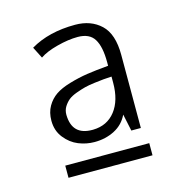

<svg xmlns="http://www.w3.org/2000/svg" viewBox="-75 -862 554 580"><g transform="rotate(-15 202.5 -572.5)"><path d="M174.8 -435.5Q148.9 -435.5 124.8 -445.3Q100.6 -455.1 82.8 -477.5Q64.9 -500 64.9 -531.2Q64.9 -557.1 75.9 -576.2Q86.9 -595.2 104 -606.9Q121.1 -618.7 149.9 -627.2Q178.7 -635.7 206.1 -639.9Q233.4 -644 273.4 -647.5V-658.7Q273.4 -707.5 258.5 -731.4Q243.7 -755.4 207 -755.4Q177.7 -755.4 142.1 -746.1Q106.4 -736.8 86.9 -723.1L68.8 -758.8Q126.5 -793 209 -793Q258.3 -793 289.3 -763.7Q320.3 -734.4 320.3 -669.4V-501.5V-440.4H290.5L279.3 -493.2Q265.6 -464.4 237.5 -450Q209.5 -435.5 174.8 -435.5ZM177.2 -472.7H180.2Q224.1 -473.6 249.5 -506.1Q274.9 -538.6 274.9 -594.2V-613.3Q258.3 -612.3 249.5 -611.6Q240.7 -610.8 221.2 -608.4Q201.7 -606 189.5 -602.8Q177.2 -599.6 161.1 -593.8Q145 -587.9 136 -580.6Q127 -573.2 120.1 -562.3Q113.3 -551.3 113.3 -537.6V-536.1Q114.7 -472.7 177.2 -472.7ZM70.3 -351.6V-389.6H333V-351.6Z"/></g></svg>

Font: Oxygen Light
Style: Regular
Weight: 300
Designer: vernon adams
Foundry: Vernon Adams
Version: Version Release 0.2.3 webfont; ttfautohint (v0.93.3-1d66) -l